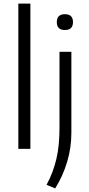

<svg xmlns="http://www.w3.org/2000/svg" viewBox="-20 -828 496 1068"><path d="M341 -661Q296 -661 296 -705Q296 -749 341 -749Q386 -749 386 -705Q386 -661 341 -661ZM239 200Q258 165 271.5 129Q285 93 294 54.5Q303 16 307 -27.5Q311 -71 311 -121V-540H377V-89Q377 -6 353.5 72.5Q330 151 287 220ZM82 -808H149V0H82Z"/></svg>

Font: Plata Sans Light
Style: Regular
Weight: 300
Designer: Pablo Impallari, Andres Torresi, & Cristiano Sobral
Foundry: Pablo Impallari, Andres Torresi, & Cristiano Sobral
Version: Version 1.00;December 28, 2019;FontCreator 12.0.0.2547 64-bi